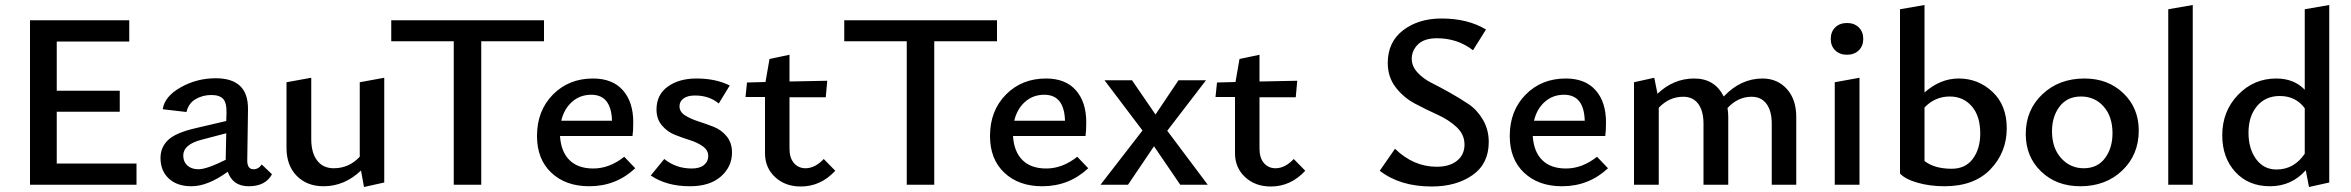

<svg xmlns="http://www.w3.org/2000/svg" viewBox="-20 -739 9405 768"><path d="M207 -85H526V0H100V-658H497V-573H207V-376H459V-292H207Z M1027 -81 1068 -42Q1042 6 975 6Q911 6 891 -52Q811 6 746 6Q688 6 655 -25Q622 -56 622 -107Q622 -150 652.5 -179Q683 -208 761 -226L885 -255L886 -287Q887 -328 872.5 -343.5Q858 -359 825 -359Q791 -359 762.5 -342.5Q734 -326 726 -291L631 -302Q638 -353 702.5 -389.5Q767 -426 843 -426Q908 -426 940.5 -395Q973 -364 972 -300L969 -97Q969 -62 994 -62Q1014 -62 1027 -81ZM774 -62Q807 -62 883 -100V-111L885 -206L786 -180Q713 -161 713 -117Q713 -92 729.5 -77Q746 -62 774 -62Z M1419 -410 1517 -428V-9L1436 9L1424 -57Q1358 6 1274 6Q1208 6 1167 -35.5Q1126 -77 1126 -148V-410L1225 -428V-183Q1225 -128 1248.5 -97Q1272 -66 1315 -66Q1376 -66 1419 -112Z M2156 -658V-574H1905V0H1795V-574H1545V-658Z M2477 -112 2521 -66Q2444 6 2337 6Q2243 6 2185.5 -48Q2128 -102 2128 -195Q2128 -296 2191.5 -360.5Q2255 -425 2352 -425Q2430 -425 2471.5 -378Q2513 -331 2513 -250Q2513 -214 2510 -195H2220Q2224 -132 2258 -98.5Q2292 -65 2353 -65Q2418 -65 2477 -112ZM2345 -360Q2300 -360 2268 -331.5Q2236 -303 2225 -256H2428Q2425 -360 2345 -360Z M2740 6Q2646 6 2583 -37L2637 -103Q2684 -65 2747 -65Q2779 -65 2796 -79Q2813 -93 2813 -115Q2813 -138 2791.5 -153.5Q2770 -169 2739.5 -178.5Q2709 -188 2679 -200Q2649 -212 2627.5 -237.5Q2606 -263 2606 -301Q2606 -360 2651 -392.5Q2696 -425 2766 -425Q2843 -425 2899 -397L2855 -325Q2817 -357 2760 -357Q2730 -357 2714 -345Q2698 -333 2698 -314Q2698 -292 2719.5 -278Q2741 -264 2772 -254Q2803 -244 2834 -232Q2865 -220 2886.5 -194Q2908 -168 2908 -129Q2908 -72 2863.5 -33Q2819 6 2740 6Z M3275 -103 3321 -56Q3263 7 3183 7Q3121 7 3080.5 -30.5Q3040 -68 3040 -126V-351H2962L2968 -409L3042 -411L3058 -503L3138 -520V-413L3289 -416L3283 -350H3138V-144Q3138 -107 3156 -86.5Q3174 -66 3202 -66Q3240 -66 3275 -103Z M3968 -658V-574H3717V0H3607V-574H3357V-658Z M4289 -112 4333 -66Q4256 6 4149 6Q4055 6 3997.5 -48Q3940 -102 3940 -195Q3940 -296 4003.5 -360.5Q4067 -425 4164 -425Q4242 -425 4283.5 -378Q4325 -331 4325 -250Q4325 -214 4322 -195H4032Q4036 -132 4070 -98.5Q4104 -65 4165 -65Q4230 -65 4289 -112ZM4157 -360Q4112 -360 4080 -331.5Q4048 -303 4037 -256H4240Q4237 -360 4157 -360Z M4811 0H4701L4596 -154L4492 0H4382L4550 -217L4398 -418H4508L4602 -281L4694 -418H4804L4649 -216Z M5155 -103 5201 -56Q5143 7 5063 7Q5001 7 4960.5 -30.5Q4920 -68 4920 -126V-351H4842L4848 -409L4922 -411L4938 -503L5018 -520V-413L5169 -416L5163 -350H5018V-144Q5018 -107 5036 -86.5Q5054 -66 5082 -66Q5120 -66 5155 -103Z M5838 -161Q5838 -201 5806.5 -230.5Q5775 -260 5729.5 -280.5Q5684 -301 5639 -325Q5594 -349 5562.5 -390Q5531 -431 5531 -487Q5531 -571 5592.5 -618Q5654 -665 5746 -665Q5851 -665 5924 -621L5872 -538Q5810 -586 5728 -586Q5677 -586 5652 -561.5Q5627 -537 5627 -504Q5627 -474 5650 -449Q5673 -424 5707 -407Q5741 -390 5781 -367.5Q5821 -345 5855 -322Q5889 -299 5912 -259.5Q5935 -220 5935 -171Q5935 -84 5870 -38.5Q5805 7 5707 7Q5580 7 5499 -56L5560 -144Q5634 -72 5727 -72Q5778 -72 5808 -96Q5838 -120 5838 -161Z M6368 -112 6412 -66Q6335 6 6228 6Q6134 6 6076.5 -48Q6019 -102 6019 -195Q6019 -296 6082.5 -360.5Q6146 -425 6243 -425Q6321 -425 6362.5 -378Q6404 -331 6404 -250Q6404 -214 6401 -195H6111Q6115 -132 6149 -98.5Q6183 -65 6244 -65Q6309 -65 6368 -112ZM6236 -360Q6191 -360 6159 -331.5Q6127 -303 6116 -256H6319Q6316 -360 6236 -360Z M7030 -425Q7089 -425 7127 -383.5Q7165 -342 7165 -271V0H7067V-244Q7067 -295 7046 -323.5Q7025 -352 6986 -352Q6932 -352 6890 -307Q6893 -290 6893 -271V0H6794V-244Q6794 -295 6773 -323.5Q6752 -352 6713 -352Q6657 -352 6615 -308V0H6516V-410L6597 -428L6610 -364Q6674 -425 6757 -425Q6839 -425 6875 -353Q6943 -425 7030 -425Z M7303 -583Q7303 -612 7321 -629.5Q7339 -647 7368 -647Q7397 -647 7415 -629.5Q7433 -612 7433 -583Q7433 -555 7415 -537.5Q7397 -520 7368 -520Q7339 -520 7321 -537.5Q7303 -555 7303 -583ZM7319 0V-410L7418 -428V0Z M7815 -425Q7893 -425 7950 -371.5Q8007 -318 8007 -226Q8007 -130 7942 -62Q7877 6 7758 6Q7700 6 7650.5 -8Q7601 -22 7580 -45V-702L7678 -719V-369Q7741 -425 7815 -425ZM7787 -64Q7842 -64 7871.5 -104Q7901 -144 7901 -205Q7901 -275 7867 -314Q7833 -353 7779 -353Q7720 -353 7678 -309V-95Q7718 -64 7787 -64Z M8301 6Q8206 6 8144.5 -53Q8083 -112 8083 -203Q8083 -299 8149.5 -362Q8216 -425 8318 -425Q8412 -425 8473.5 -366Q8535 -307 8535 -217Q8535 -120 8469 -57Q8403 6 8301 6ZM8315 -66Q8370 -66 8400 -106.5Q8430 -147 8430 -206Q8430 -273 8394.5 -313Q8359 -353 8304 -353Q8249 -353 8218.5 -313Q8188 -273 8188 -214Q8188 -147 8224.5 -106.5Q8261 -66 8315 -66Z M8653 0V-702L8751 -719V0Z M9199 -702 9297 -719V-9L9216 9L9203 -58Q9146 6 9060 6Q8974 6 8921.5 -51Q8869 -108 8869 -198Q8869 -294 8932 -359.5Q8995 -425 9085 -425Q9156 -425 9199 -380ZM9086 -61Q9156 -61 9199 -124V-306Q9163 -355 9099 -355Q9042 -355 9008 -314.5Q8974 -274 8974 -208Q8974 -144 9004.5 -102.5Q9035 -61 9086 -61Z"/></svg>

Font: EauTestText Semibold
Style: Regular
Weight: 600
Designer: Christian Thalmann (Catharsis Fonts)
Version: Version 0.001;PS 000.001;hotconv 1.0.88;makeotf.lib2.5.64775